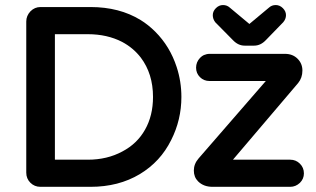

<svg xmlns="http://www.w3.org/2000/svg" viewBox="-20 -721 1239 753"><path d="M880.9 -691.4 957 -627.9Q957 -627 958 -627L1035.2 -691.4Q1045.9 -701.2 1061.5 -701.2Q1077.1 -701.2 1089.4 -689Q1101.6 -676.8 1101.6 -661.6Q1101.6 -646.5 1090.8 -633.8L1022.5 -563.5Q1002 -542 976.6 -542H939.5Q914.1 -542 893.6 -563.5L824.2 -633.8Q814.5 -646.5 814.5 -661.6Q814.5 -676.8 826.7 -689Q838.9 -701.2 854.5 -701.2Q870.1 -701.2 880.9 -691.4ZM83 -43.9V-636.7Q83 -659.2 99.6 -676.8Q116.2 -693.4 138.7 -693.4H335Q448.2 -693.4 531.2 -642.6Q561.5 -624 588.9 -596.7Q646.5 -539.1 672.9 -458Q691.4 -401.4 691.4 -340.8Q691.4 -251 651.4 -171.9Q609.4 -86.9 528.3 -38.1Q445.3 11.7 335 11.7H138.7Q115.2 11.7 99.1 -4.4Q83 -20.5 83 -43.9ZM580.1 -340.8Q580.1 -431.6 532.2 -495.1Q502.9 -533.2 459 -556.6Q400.4 -586.9 324.2 -586.9H196.3H195.3Q195.3 -586.9 195.3 -585.9V-95.7Q195.3 -94.7 195.8 -94.7Q196.3 -94.7 196.3 -94.7H324.2Q400.4 -94.7 460 -127Q517.6 -157.2 548.8 -212.4Q580.1 -267.6 580.1 -340.8ZM194.3 -94.7ZM195.3 -587.9ZM758.8 -99.6 1022.5 -403.3H801.8Q779.3 -403.3 764.2 -418.5Q749 -433.6 749 -455.6Q749 -477.5 764.6 -494.1Q772.5 -502 779.3 -504.9Q791 -509.8 801.8 -509.8H1097.7Q1127.9 -509.8 1147 -490.7Q1166 -471.7 1166 -444.3Q1166 -416 1149.4 -395.5L893.6 -94.7H1118.2Q1140.6 -94.7 1156.2 -79.1Q1171.9 -63.5 1171.9 -41Q1171.9 -19.5 1156.2 -3.9Q1139.6 11.7 1118.2 11.7H813.5Q778.3 11.7 756.8 -9.8Q740.2 -26.4 740.2 -52.2Q740.2 -78.1 758.8 -99.6Z"/></svg>

Font: FakePearl
Style: SemiBold
Weight: 400
Version: Version 1.2